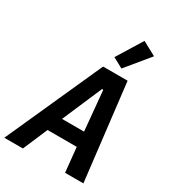

<svg xmlns="http://www.w3.org/2000/svg" viewBox="-256 -1088 1083 1207"><g transform="rotate(30 285.5 -484.0)"><path d="M545 0 463 -698H285L-29 0H106L182 -178H394L412 0ZM386 -284H226L350 -572H359ZM530 -914 430 -968 317 -785 391 -745Z"/></g></svg>

Font: IBM Plex Mono SmBld
Style: Italic
Weight: 600
Italic angle: -9.5°
Monospace: yes
Designer: Mike Abbink, Paul van der Laan, Pieter van Rosmalen
Foundry: Bold Monday
Version: Version 2.004